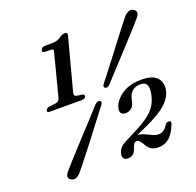

<svg xmlns="http://www.w3.org/2000/svg" viewBox="-127 -848 1019 999"><g transform="rotate(-20 382.0 -349.0)"><path d="M203.5 -658.5Q185 -658.5 189.5 -673.5Q194 -688 213.5 -688H248.5Q269 -688 282.5 -692.8Q296 -697.5 309 -708Q321 -714.5 330.5 -714.5Q348.5 -714.5 344 -698.5L267 -408.5Q262 -390.5 278 -387.5L309 -383Q321.5 -380 319 -369.5Q314.5 -357 297.5 -357H120Q102.5 -357 106.5 -369.5Q110 -380.5 125.5 -383L163 -387.5Q181 -390.5 186 -408.5L245.5 -638.5Q249 -650 246 -654Q243 -658 233.5 -658ZM460 -385.5Q443.5 -369 432 -376Q420.5 -382.5 434.5 -400.5Q454 -425 480 -458.5Q506 -492 533.5 -528.2Q561 -564.5 586.2 -597.5Q611.5 -630.5 630.8 -655.2Q650 -680 658.5 -690Q686.5 -720 711.5 -705Q736 -689.5 709.5 -659Q701.5 -649 680.5 -625.8Q659.5 -602.5 631 -571.2Q602.5 -540 571 -506Q539.5 -472 510.5 -440.5Q481.5 -409 460 -385.5ZM355 -311Q371.5 -327.5 383.5 -320.5Q395 -312.5 381 -295.5Q362 -271.5 336.8 -238.2Q311.5 -205 284 -169Q256.5 -133 230.5 -99.8Q204.5 -66.5 184.5 -41.2Q164.5 -16 155 -5Q127 26.5 101 10.5Q76 -4 104.5 -36Q113.5 -47 135.2 -71Q157 -95 186 -126.8Q215 -158.5 246.2 -192.2Q277.5 -226 306 -257Q334.5 -288 355 -311ZM393.5 -27Q401 -57.5 432 -73.5H431.5L517 -117.5Q574.5 -147.5 603.5 -177.2Q632.5 -207 643.5 -249.5Q664.5 -330 611 -330Q583 -330 566.2 -316Q549.5 -302 543.5 -279L537 -254Q532.5 -235.5 519 -225.2Q505.5 -215 488 -215Q471 -215 463.5 -225.8Q456 -236.5 461.5 -255.5Q471.5 -292 513.5 -321.5Q555.5 -351 623.5 -351Q687.5 -351 711.2 -321.8Q735 -292.5 723.5 -249Q714 -212.5 679 -181.8Q644 -151 568.5 -115.5L505 -87.5Q526 -86 544 -77.5Q562 -69 578.8 -61Q595.5 -53 613 -53Q643 -53 664 -89Q671.5 -99 683.5 -98Q699 -97 692 -80Q673 -31 647.5 -10.2Q622 10.5 589.5 10.5Q562.5 10.5 546.8 0Q531 -10.5 518 -37Q510 -48 504.8 -53.5Q499.5 -59 491 -59Q473.5 -59 464.5 -26Q453.5 10.5 418 10.5Q402.5 10.5 395.5 0.5Q388.5 -9.5 393.5 -27Z"/></g></svg>

Font: Fraunces 9pt
Style: Italic
Weight: 400
Italic angle: -16°
Version: Version 1.000;[b76b70a41]